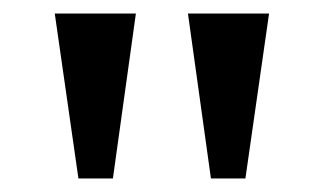

<svg xmlns="http://www.w3.org/2000/svg" viewBox="-20 -820 479 284"><path d="M292 -556H343L378 -800H258ZM96 -556H147L181 -800H61Z"/></svg>

Font: Noto Serif Malayalam Medium
Style: Regular
Weight: 500
Designer: Indian type Foundry, Jelle Bosma, Monotype Design Team
Foundry: Monotype Imaging Inc.
Version: Version 2.104